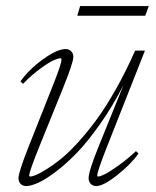

<svg xmlns="http://www.w3.org/2000/svg" viewBox="-20 -608 520 639"><path d="M237.3 -555.7 246.6 -587.9H475.1L463.4 -555.7ZM66.9 11.2Q55.7 11.2 48.6 3.9Q41.5 -3.4 41.5 -14.6Q41.5 -35.2 77.1 -124.5L152.8 -315.4Q184.6 -394.5 184.6 -409.2Q184.6 -414.1 181.2 -414.1Q174.3 -414.1 160.2 -408.2Q146 -402.3 117.2 -381.8Q88.4 -361.3 56.6 -329.1L47.9 -336.9Q75.7 -376.5 123 -410.6Q170.4 -444.8 198.2 -444.8Q209.5 -444.8 216.8 -437.5Q224.1 -430.2 224.1 -418.9Q224.1 -398.9 187 -308.1L112.8 -125Q77.1 -36.6 77.1 -23.9Q77.1 -20.5 81.1 -20.5Q86.9 -20.5 99.6 -25.6Q112.3 -30.8 134 -44.2Q155.8 -57.6 180.9 -77.6Q206.1 -97.7 237.1 -131.3Q268.1 -165 299.1 -206.8Q330.1 -248.5 364.5 -309.1Q398.9 -369.6 429.7 -439.5H462.4L333 -111.8Q303.7 -36.6 303.7 -24.4Q303.7 -20.5 307.1 -20.5Q313.5 -20.5 329.1 -28.3Q344.7 -36.1 373.3 -56.4Q401.9 -76.7 432.6 -105L440.9 -97.2Q417 -62.5 370.6 -25.6Q324.2 11.2 300.3 11.2Q289.1 11.2 282 3.9Q274.9 -3.4 274.9 -14.6Q274.9 -39.1 310.1 -125L391.1 -325.2Q355 -254.4 313.2 -195.3Q271.5 -136.2 235.6 -99.1Q199.7 -62 165.3 -36.1Q130.9 -10.3 106.7 0.5Q82.5 11.2 66.9 11.2Z"/></svg>

Font: Elstob ExtraLight
Style: Italic
Weight: 200
Italic angle: -20°
Designer: Peter S. Baker
Version: Version 1.015